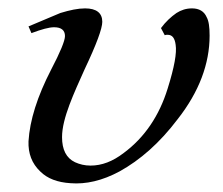

<svg xmlns="http://www.w3.org/2000/svg" viewBox="-20 -428 532 458"><path d="M473 -387C467 -401 455 -408 438 -408C424 -408 412 -404 401 -397C388 -388 375 -376 364 -361L373 -344C375 -345 377 -345 380 -345C391 -345 397 -337 399 -321C402 -302 396 -268 380 -217C360 -152 325 -100 275 -63C249 -43 223 -33 196 -33C182 -33 170 -36 159 -41C138 -51 128 -71 128 -101C128 -146 157 -207 182 -263C210 -322 224 -360 224 -376C224 -397 210 -408 183 -408C166 -408 147 -404 124 -397L48 -365L55 -349C79 -358 97 -363 109 -363C126 -363 135 -356 135 -342C135 -331 124 -304 102 -262C69 -198 51 -141 48 -91C47 -62 56 -38 76 -19C93 -2 117 7 148 9C185 12 224 3 265 -19C314 -46 361 -87 404 -144C455 -209 480 -276 480 -343C480 -364 478 -378 473 -387Z"/></svg>

Font: GFS Pyrsos
Style: Regular
Weight: 400
Designer: George Matthiopoulos
Foundry: George Matthiopoulos
Version: Version 1.0